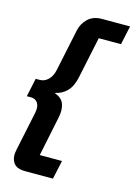

<svg xmlns="http://www.w3.org/2000/svg" viewBox="-140 -865 773 1104"><g transform="rotate(15 246.0 -313.0)"><path d="M124.1 167Q72 167 53.4 137.5Q34.9 108 43.9 64.7L93.9 -173.3Q101.1 -210.7 87.7 -231.3Q74.3 -251.9 47.7 -251.9H22.4L45.9 -361.7H70.4Q98.4 -361.7 120.3 -383.4Q142.1 -405 149.7 -442L201.9 -690.7Q210.9 -734 242.3 -763.5Q273.7 -793 325.4 -793H492.1L468 -681H335.6L284.3 -437Q272.4 -378.1 242.8 -348.9Q213.1 -319.6 176.1 -312.9L175.4 -309.6Q216.7 -295.7 228.9 -261.7Q241 -227.7 231 -181.6L181.9 55.7H314.3L290.1 167Z"/></g></svg>

Font: Mona Sans
Style: Italic
Weight: 200
Italic angle: -11.6951°
Designer: Deni Anggara
Foundry: GitHub
Version: Version 2.000